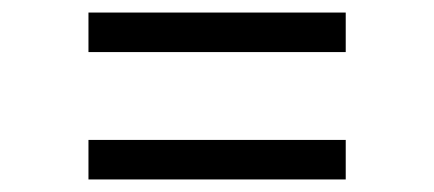

<svg xmlns="http://www.w3.org/2000/svg" viewBox="-20 -437 692 306"><path d="M531 -214V-151H121V-214ZM531 -417V-354H121V-417Z"/></svg>

Font: Sinter Normal
Style: Regular
Weight: 350
Foundry: Adobe & rsms
Version: Version 1.000